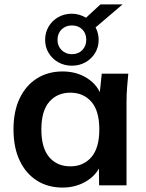

<svg xmlns="http://www.w3.org/2000/svg" viewBox="-20 -838 660 868"><path d="M263 10Q197 10 147 -21.5Q97 -53 69 -112Q41 -171 41 -253Q41 -335 69 -393.5Q97 -452 147 -483.5Q197 -515 263 -515Q327 -515 375.5 -483.5Q424 -452 440 -399H429L440 -505H560Q557 -474 554.5 -442Q552 -410 552 -379V0H428L427 -104H439Q423 -52 374 -21Q325 10 263 10ZM298 -86Q357 -86 393 -127.5Q429 -169 429 -253Q429 -337 393 -378Q357 -419 298 -419Q239 -419 203 -378Q167 -337 167 -253Q167 -169 202.5 -127.5Q238 -86 298 -86ZM305 -541Q271 -541 243.5 -556.5Q216 -572 200 -598.5Q184 -625 184 -658Q184 -691 200 -718Q216 -745 243.5 -760.5Q271 -776 305 -776Q323 -776 339 -771Q355 -766 369 -758L434 -818H534L412 -714Q426 -688 426 -658Q426 -625 410 -598.5Q394 -572 366.5 -556.5Q339 -541 305 -541ZM305 -593Q334 -593 352 -611.5Q370 -630 370 -658Q370 -687 352 -705Q334 -723 305 -723Q277 -723 258.5 -705Q240 -687 240 -658Q240 -630 258.5 -611.5Q277 -593 305 -593Z"/></svg>

Font: Mulish ExtraLight
Style: Regular
Weight: 200
Designer: Vernon Adams
Foundry: Vernon Adams
Version: Version 3.603